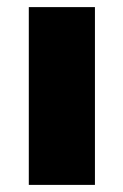

<svg xmlns="http://www.w3.org/2000/svg" viewBox="-20 -520 347 540"><path d="M61 0V-500H247V0Z"/></svg>

Font: Nunito Sans 9pt Black
Style: Regular
Weight: 900
Version: Version 3.101;gftools[0.9.27]